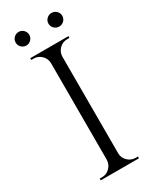

<svg xmlns="http://www.w3.org/2000/svg" viewBox="-215 -897 768 953"><g transform="rotate(-30 169.0 -421.0)"><path d="M102.5 -775.5Q91 -764 75 -764Q59 -764 47.5 -775.5Q36 -787 36 -803Q36 -819 47.5 -830.5Q59 -842 75 -842Q91 -842 102.5 -830.5Q114 -819 114 -803Q114 -787 102.5 -775.5ZM291.5 -775.5Q280 -764 263.5 -764Q247 -764 235.5 -775.5Q224 -787 224 -803Q224 -819 235.5 -830.5Q247 -842 263.5 -842Q280 -842 291.5 -830.5Q303 -819 303 -803Q303 -787 291.5 -775.5ZM73 -10Q99 -10 117.5 -28.5Q136 -47 137 -73V-628Q136 -654 117.5 -672Q99 -690 73 -690H60V-700H279V-690H266Q240 -690 221.5 -672Q203 -654 202 -628V-73Q202 -47 221 -28.5Q240 -10 266 -10H279V0H60V-10Z"/></g></svg>

Font: Cinzel
Style: Regular
Weight: 400
Designer: Natanael Gama
Version: Version 1.001;PS 001.001;hotconv 1.0.56;makeotf.lib2.0.21325